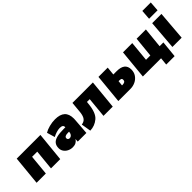

<svg xmlns="http://www.w3.org/2000/svg" viewBox="156 -1831 3048 3048"><g transform="rotate(-45 1680.0 -307.0)"><path d="M87 -494H619L570 0H362L396 -342H280L247 0H39Z M1179 -302Q1179 -290 1177 -264L1157 0H963L967 -55Q950 -25 919.5 -8Q889 9 848 9Q799 9 759 -11Q719 -31 696.5 -65Q674 -99 674 -140Q674 -198 702 -233Q730 -268 789.5 -284Q849 -300 948 -300H985Q986 -330 969 -343Q952 -356 913 -356Q879 -356 836 -342.5Q793 -329 757 -309L717 -444Q760 -471 826.5 -488.5Q893 -506 957 -506Q1069 -506 1124 -456Q1179 -406 1179 -302ZM977 -204V-209H951Q872 -209 872 -164Q872 -148 883 -138Q894 -128 911 -128Q937 -128 955.5 -149Q974 -170 977 -204Z M1200 -146Q1253 -152 1282 -187.5Q1311 -223 1320 -302L1338 -494H1797L1749 0H1541L1574 -342H1512L1508 -308Q1491 -119 1411 -52Q1331 15 1227 18Z M1922 -494H2130L2116 -354H2191Q2375 -354 2375 -208Q2375 -143 2342 -96Q2309 -49 2257 -24.5Q2205 0 2149 0H1874ZM2106 -134Q2129 -134 2148.5 -144Q2168 -154 2168 -184Q2168 -209 2152 -214.5Q2136 -220 2115 -220H2100L2091 -134Z M2834 0H2425L2473 -494H2681L2648 -152H2745L2779 -494H2987L2953 -152H3038L3010 128H2821Z M3128 -494H3336L3296 0H3088ZM3345 -742 3333 -578H3143L3155 -742Z"/></g></svg>

Font: Nunito Sans Heavy Heavy
Style: Italic
Weight: 400
Italic angle: -4.541°
Designer: Vernon Adams
Foundry: Vernon Adams
Version: Version 2.002